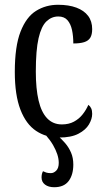

<svg xmlns="http://www.w3.org/2000/svg" viewBox="-20 -566 437 804"><path d="M207 218Q183 218 168.5 207Q154 196 154 177Q154 162 160 151Q166 154 173.5 156.5Q181 159 193 159Q205 159 215.5 148.5Q226 138 226 116Q226 99 220 80.5Q214 62 202.5 42Q191 22 172 0H219Q237 15 252.5 33Q268 51 277.5 73Q287 95 287 123Q287 166 267.5 192Q248 218 207 218ZM227 10Q173 10 131 -18Q89 -46 65.5 -107Q42 -168 42 -265Q42 -372 66 -433.5Q90 -495 131 -520.5Q172 -546 223 -546Q268 -546 300 -534Q332 -522 349 -499.5Q366 -477 366 -444Q366 -421 358 -408Q350 -395 332.5 -389.5Q315 -384 287 -384Q287 -415 281.5 -440.5Q276 -466 262.5 -481.5Q249 -497 224 -497Q196 -497 174.5 -476.5Q153 -456 141.5 -406Q130 -356 130 -266Q130 -195 141.5 -145.5Q153 -96 177.5 -70.5Q202 -45 239 -45Q268 -45 289.5 -56.5Q311 -68 326 -87Q341 -106 350 -127Q358 -121 362 -112Q366 -103 366 -89Q366 -68 352.5 -45Q339 -22 308.5 -6Q278 10 227 10Z"/></svg>

Font: Noto Serif ExtraCondensed
Style: Regular
Weight: 400
Width: 2
Designer: Monotype Design Team
Foundry: Monotype Imaging Inc.
Version: Version 2.013